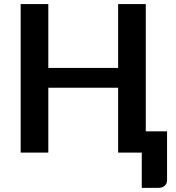

<svg xmlns="http://www.w3.org/2000/svg" viewBox="-20 -743 859 935"><path d="M689.9 -103.5H793.5V133.3Q793.5 151.4 782.2 161.6Q770.5 171.9 751 171.9H670.4V0H555.2V-315.9H215.3V0H80.6V-723.1H215.3V-412.1H555.2V-723.1H689.9Z"/></svg>

Font: Lato-SemiBold
Style: Bold
Weight: 500
Designer: Lukasz Dziedzic with Adam Twardoch and Botio Nikoltchev
Foundry: tyPoland Lukasz Dziedzic
Version: ""